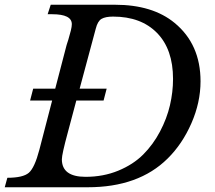

<svg xmlns="http://www.w3.org/2000/svg" viewBox="-46 -790 905 810"><path d="M391 -366H276L240 -231Q215 -139 215 -118Q215 -44 315 -44Q390 -44 453 -70Q516 -96 558 -138Q600 -180 629 -235Q658 -290 671 -346Q684 -402 684 -457Q684 -582 616.5 -651Q549 -720 431 -720Q399 -720 382.5 -710.5Q366 -701 358 -669L290 -416H404ZM155 -730 168 -770H439Q598 -770 691 -693Q800 -603 800 -447Q800 -358 761.5 -270Q723 -182 661 -121Q539 0 324 0H-26L-15 -40Q51 -40 75.5 -61Q100 -82 120 -158L174 -366H81L94 -416H187L235 -600Q236 -602 242.5 -623.5Q249 -645 253 -661.5Q257 -678 257 -688Q257 -730 174 -730Z"/></svg>

Font: Libre Baskerville
Style: Italic
Weight: 400
Italic angle: -15°
Designer: Pablo Impallari, Rodrigo Fuenzalida
Foundry: Pablo Impallari, Rodrigo Fuenzalida
Version: Version 1.051;Glyphs 3.2.3 (3260)